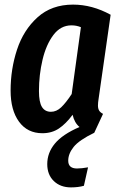

<svg xmlns="http://www.w3.org/2000/svg" viewBox="-20 -563 521 833"><path d="M405 -105Q405 -92 410 -83.5Q415 -75 427 -69L389 13Q323 45 299.5 74.5Q276 104 276 134Q276 168 314 168Q334 168 362 163L344 243Q320 250 288 250Q242 250 213.5 222.5Q185 195 185 149Q185 100 218 60Q251 20 325 -12Q303 -30 295 -65Q266 -26 235.5 -5.5Q205 15 164 15Q99 15 62.5 -35Q26 -85 26 -170Q26 -263 54 -348Q82 -433 143 -488Q204 -543 297 -543Q380 -543 460 -499L408 -136Q405 -118 405 -105ZM331 -445Q312 -453 290 -453Q243 -453 211.5 -411Q180 -369 164.5 -303.5Q149 -238 149 -168Q149 -120 162 -99Q175 -78 201 -78Q225 -78 245.5 -97.5Q266 -117 291 -155Z"/></svg>

Font: Fira Sans Extra Condensed Medium
Style: Italic
Weight: 500
Width: 3
Italic angle: -8°
Designer: Carrois Corporate & Edenspiekermann AG
Foundry: Carrois Corporate GbR & Edenspiekermann AG
Version: Version 4.203